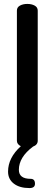

<svg xmlns="http://www.w3.org/2000/svg" viewBox="-20 -751 278 977"><path d="M21 122Q21 52 86 -7Q66 -17 66 -35V-697Q66 -714 81.5 -722.5Q97 -731 119 -731Q141 -731 156.5 -722.5Q172 -714 172 -697V-35Q172 -14 148 -5Q76 49 76 113Q76 159 136 159Q158 159 158 184Q158 206 130 206Q80 206 50.5 183.5Q21 161 21 122Z"/></svg>

Font: TerminalDosisSemiBold
Style: Bold
Weight: 600
Designer: EdgarTolentino, PabloImpallari, IginoMarini
Foundry: EdgarTolentino, PabloImpallari, IginoMarini
Version: Version 1.006